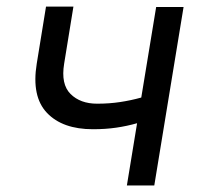

<svg xmlns="http://www.w3.org/2000/svg" viewBox="-20 -567 614 587"><path d="M541.2 -545.5 451.7 0H367.9L399.1 -190.3Q368.3 -181.5 335.4 -176.7Q302.6 -171.9 264.2 -171.9Q171.2 -171.9 123.6 -221.9Q76 -272 92.3 -372.2L120.7 -546.9H204.5L176.1 -372.2Q165.8 -309.3 195.7 -279.7Q225.5 -250 277 -250Q314.3 -250 347.1 -255Q380 -259.9 411.9 -268.8L457.4 -545.5Z"/></svg>

Font: Inter UI
Style: Italic
Weight: 400
Italic angle: -9.39999°
Designer: Rasmus Andersson
Foundry: rsms
Version: 3.2;8d6f07862